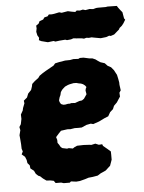

<svg xmlns="http://www.w3.org/2000/svg" viewBox="-53 -770 626 834"><g transform="rotate(-5 259.5 -353.0)"><path d="M190.8 21 180.2 17.6 156 17.4 148.8 7.2 135.2 4.4 117.2 3.2 102.8 -7 91.4 -17.6 83.8 -20.6 73.6 -30 67 -43.8 52.2 -55.4 50.6 -69 41.4 -79.6 39.4 -93.2 33.6 -107.6 19.8 -119.4 25.8 -131.6 21.8 -144 21.2 -164.2 19.4 -186.6 17.8 -203 23.2 -224.4 20.4 -238.6 27.6 -250.2 32.2 -272.8 31.6 -292 41 -308.8 43.4 -319.6 51 -339.2 49.6 -351 64.4 -363.4 71 -380 85 -394.6 89.8 -408.8 92.2 -420.2 104.8 -432 120.6 -443.6 127.2 -452.8 140.8 -462.4 156.2 -471.8 177.2 -483.6 191.2 -491.4 199 -500.6 216.8 -504.6 243.4 -509 264.8 -509.4 279.8 -512.2 301.4 -511.2 308.2 -514.6H323.8L348.6 -509.2L362.8 -507.8L375.2 -502.4L385 -495.2L395.4 -488.4L413.8 -482.4L425.6 -470L439.6 -462.6L451.2 -448.6L455.8 -439.8L462.4 -427.6L466.4 -409.4L469.2 -393.6L469.4 -383.4L472.8 -359.2L466.2 -349.2L467.2 -332.4L460.2 -321.8L451.4 -308.2L437.8 -294.6L432 -280.6L418.6 -268.6L408.8 -251.4L391.6 -244.4L367.2 -232.4L341 -223.4L330.6 -226.2L311.2 -222.4L290 -213L274.6 -212.6L259.4 -213L240.6 -210L227.6 -210.8L199 -206.8L188 -195.4L175.4 -181L179.2 -168.6L179.4 -155.6L185.2 -147.6L191.6 -136.4L198.4 -131.2L218.4 -127L226.2 -128.6L243.6 -125.4L251.2 -130.6L262.8 -135.8L291.4 -136.6L317 -135.2L325 -134L342.6 -138L357.4 -131.8L372.2 -132.8L375 -125.4L394 -109.6L406.8 -98.4L407.2 -84.2V-62.4L398 -36.6L390.4 -29.8L377.4 -17.8L354.4 -7.4L340.8 1.2L318.4 5L300.6 6.8L285 11.8L261.8 17.8L245.8 19.2L222.8 16.2L217.4 21.2ZM218.8 -318.4H227.2L239.6 -320.8L246.4 -320.6L254.8 -322.6L270.4 -321.6L281 -325.4L290 -328.6L301.2 -330L310.4 -336.4L315.8 -344.2L323.2 -355.2L320.4 -371.4L322 -379.2L325.6 -386.4L320.2 -393.6L312 -399.8L303.2 -403.4L294.6 -404.8L283.4 -407.8L271 -408L254 -404.6L246.2 -402.2L233 -396.2L226 -390L219.4 -383.6L213 -374L210 -361.2L205.8 -352.4L202 -339.2L203.8 -331.4L209 -322.4ZM175.8 -594.8 147.2 -602.2 137.6 -607.2 139.4 -617.4 132.8 -628.4 129.4 -644.2 132.2 -658.6 131.4 -671 143 -679.2 147.6 -689 163.8 -694.8 170 -703.6 184.2 -707 190.4 -714.6 203 -714 213.8 -715.4 236 -720 246.6 -717 273.8 -721.6 290.2 -718 305.8 -715.4 312.6 -721.2 326.4 -719.8 339.4 -722.8 350.4 -719.6 368.6 -722.8 384 -721 397 -724.6 404.8 -725.2H439.2L447.6 -726.6L487.8 -725.8L492.2 -718.6L502.2 -705.4L509.6 -696.6L514.4 -669L518.8 -663.2L509.4 -647.6L502 -638.2L491.4 -629.4L488.2 -623L465.4 -603.2L450.4 -598.2L443.2 -599.8L430.2 -595L406 -592.2L376.8 -597.4L367 -599.4L355.2 -598.2L343.4 -599.4L333.4 -596.6L323.4 -599L301.4 -600.6L287.4 -602L277 -598.4L259.2 -596.6L252 -599.2L226.6 -597.2L208.6 -594.8L200.8 -598Z"/></g></svg>

Font: Winky Rough
Style: Italic
Weight: 400
Italic angle: -8.97852°
Designer: Simon Atzbach
Foundry: typofactur
Version: Version 1.206